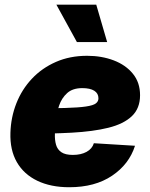

<svg xmlns="http://www.w3.org/2000/svg" viewBox="-20 -786 639 818"><path d="M274.9 11.7Q196.3 11.7 138.9 -15.9Q81.5 -43.5 51.8 -95.2Q22 -147 24.4 -220.2Q26.4 -286.6 49.8 -345.9Q73.2 -405.3 116 -450.7Q158.7 -496.1 218.3 -522.2Q277.8 -548.3 351.1 -548.3Q413.1 -548.3 464.4 -528.8Q515.6 -509.3 546.1 -471.9Q576.7 -434.6 576.7 -380.4Q576.7 -324.2 541.7 -291Q506.8 -257.8 441.7 -241.7Q376.5 -225.6 285.4 -220.7Q194.3 -215.8 81.5 -215.8L99.6 -324.2Q196.8 -324.2 256.1 -325.9Q315.4 -327.6 346.4 -332.3Q377.4 -336.9 388.4 -345.5Q399.4 -354 399.4 -367.2Q399.4 -388.2 381.6 -399.4Q363.8 -410.6 330.6 -410.6Q289.6 -410.6 266.1 -389.4Q242.7 -368.2 231.9 -336.4Q221.2 -304.7 217.8 -271.7Q214.4 -238.8 213.9 -215.3Q212.9 -189.5 218.8 -169.2Q224.6 -148.9 241.5 -137.5Q258.3 -126 290.5 -126Q324.7 -126 348.6 -138.9Q372.6 -151.9 379.9 -175.8L555.2 -165Q530.3 -86.4 457.5 -37.4Q384.8 11.7 274.9 11.7ZM307.6 -606.9 220.2 -766.1H390.1L436.5 -606.9Z"/></svg>

Font: Inter 17pt Black
Style: Italic
Weight: 900
Italic angle: -9.3988°
Version: Version 4.001;git-66647c0bb